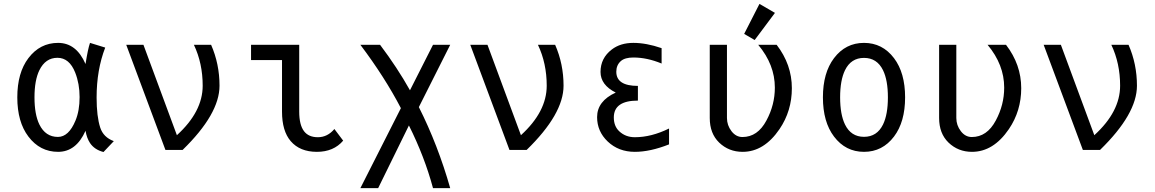

<svg xmlns="http://www.w3.org/2000/svg" viewBox="-20 -766 5899 981"><path d="M275.9 -66.4Q331.1 -66.4 365.7 -149.9Q386.7 -200.2 386.7 -270Q386.7 -337.9 364.3 -395Q334.5 -470.7 273.4 -470.7Q212.4 -470.7 181.2 -407.2Q156.2 -356 156.2 -268.6Q156.2 -181.2 181.2 -129.9Q212.4 -66.4 275.9 -66.4ZM276.9 9.8Q184.1 9.8 125 -68.4Q68.4 -143.1 68.4 -268.6Q68.4 -394 125 -468.8Q184.1 -546.9 276.9 -546.9Q370.1 -546.9 417 -439Q429.2 -516.6 439.9 -546.9L517.6 -522.9Q473.6 -409.2 473.6 -267.6Q473.6 -170.9 492.2 -113.8Q508.3 -64.5 561.5 -44.9L508.8 10.7Q462.9 -1 439.9 -35.2Q423.3 -60.5 417 -97.7Q369.1 9.8 276.9 9.8Z M825.2 0 625 -537.1H712.9L883.8 -75.2Q1015.6 -195.3 1015.6 -328.1Q1015.6 -442.4 970.7 -537.1H1058.6Q1101.6 -439 1101.6 -328.1Q1101.6 -183.6 913.1 0Z M1733.4 -47.4Q1684.6 9.8 1599.1 9.8Q1512.2 9.8 1465.3 -44.9Q1420.9 -96.7 1420.9 -195.8V-459H1262.7V-537.1H1508.8V-195.8Q1508.8 -127.4 1533.7 -95.2Q1557.1 -64.9 1604 -64.9Q1653.3 -64.9 1688.5 -106.9Z M1821.3 -537.1H1921.9Q2009.8 -420.4 2074.7 -304.7L2192.4 -537.1H2280.3L2120.1 -218.8Q2217.3 -25.9 2280.3 195.3H2192.4Q2149.4 35.2 2069.3 -125L1912.1 195.3H1821.3L2028.3 -213.4Q1946.3 -371.1 1821.3 -537.1Z M2583 0 2382.8 -537.1H2470.7L2641.6 -75.2Q2773.4 -195.3 2773.4 -328.1Q2773.4 -442.4 2728.5 -537.1H2816.4Q2859.4 -439 2859.4 -328.1Q2859.4 -183.6 2670.9 0Z M3398.4 -109.4Q3398.4 -109.4 3398.4 -28.3Q3302.2 9.8 3223.6 9.8Q3140.6 9.8 3085 -43Q3030.8 -94.7 3030.8 -167.5Q3030.8 -249.5 3126 -293Q3048.3 -332 3048.3 -398.4Q3048.3 -469.2 3106 -513.2Q3149.9 -546.9 3216.3 -546.9Q3282.2 -546.9 3360.4 -520Q3360.4 -520 3360.4 -441.4Q3286.1 -472.2 3216.3 -472.2Q3172.9 -472.2 3152.3 -454.1Q3128.9 -433.6 3128.9 -399.4Q3128.9 -327.1 3239.3 -327.1V-252Q3116.2 -252 3116.2 -166Q3116.2 -121.1 3144 -95.2Q3176.3 -64.9 3223.6 -64.9Q3308.1 -64.9 3398.4 -109.4Z M3606.4 -537.1H3694.3V-163.1Q3694.3 -126 3717.3 -95.9Q3740.2 -65.9 3773.4 -65.9Q3851.1 -65.9 3896 -150.4Q3939 -230 3939 -318.4Q3939 -435.5 3854 -537.1H3948.2Q4025.9 -436 4025.9 -315.4Q4025.9 -199.2 3962.9 -106.4Q3883.8 9.8 3774.4 9.8Q3703.6 9.8 3654.3 -37.6Q3606.4 -84 3606.4 -163.1ZM3860.4 -746.1 3939.5 -700.2 3835.9 -561.5 3782.2 -592.8Z M4491.7 -129.9Q4516.6 -181.2 4516.6 -268.6Q4516.6 -356 4491.7 -407.2Q4460.9 -470.2 4394.5 -470.2Q4328.1 -470.2 4297.4 -407.2Q4272.5 -356 4272.5 -268.6Q4272.5 -181.2 4297.4 -129.9Q4328.1 -66.9 4394.5 -66.9Q4460.9 -66.9 4491.7 -129.9ZM4241.2 -68.4Q4184.6 -143.1 4184.6 -268.6Q4184.6 -394 4241.2 -468.8Q4300.3 -546.9 4394.5 -546.9Q4488.8 -546.9 4547.9 -468.8Q4604.5 -394 4604.5 -268.6Q4604.5 -143.1 4547.9 -68.4Q4488.8 9.8 4394.5 9.8Q4300.3 9.8 4241.2 -68.4Z M4778.3 -537.1H4866.2V-163.1Q4866.2 -126 4889.2 -95.9Q4912.1 -65.9 4945.3 -65.9Q5022.9 -65.9 5067.9 -150.4Q5110.8 -230 5110.8 -318.4Q5110.8 -435.5 5025.9 -537.1H5120.1Q5197.8 -436 5197.8 -315.4Q5197.8 -199.2 5134.8 -106.4Q5055.7 9.8 4946.3 9.8Q4875.5 9.8 4826.2 -37.6Q4778.3 -84 4778.3 -163.1Z M5512.7 0 5312.5 -537.1H5400.4L5571.3 -75.2Q5703.1 -195.3 5703.1 -328.1Q5703.1 -442.4 5658.2 -537.1H5746.1Q5789.1 -439 5789.1 -328.1Q5789.1 -183.6 5600.6 0Z"/></svg>

Font: Consola Mono
Style: Book
Weight: 400
Monospace: yes
Version: Version 2.001